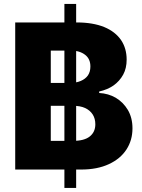

<svg xmlns="http://www.w3.org/2000/svg" viewBox="-20 -838 704 949"><path d="M356.4 90.8H298.3V-818.4H356.4ZM381.3 0H55.2V-727.1H358.4Q439.5 -727.1 495.6 -704.1Q549.8 -681.6 578.6 -639.6Q606 -598.6 606 -543.5Q606 -500.5 588.9 -469.2Q571.3 -437 541 -415.5Q511.7 -395 470.2 -385.7V-378.4Q515.1 -376 551.8 -355Q588.9 -333 611.8 -294.9Q634.8 -255.9 634.8 -203.6Q634.8 -145 605 -99.1Q575.2 -53.2 518.6 -26.9Q460.9 0 381.3 0ZM231 -314.9V-141.6H339.4Q396.5 -141.6 423.8 -163.6Q451.2 -185.5 451.2 -223.6Q451.2 -252 438 -272.5Q424.8 -293 400.4 -304.2Q377 -314.9 342.8 -314.9ZM231 -587.9V-428.2H328.1Q356 -428.2 379.4 -438Q402.3 -447.8 414.6 -465.3Q426.8 -483.4 426.8 -509.3Q426.8 -546.9 400.9 -566.9Q374 -587.9 331.1 -587.9Z"/></svg>

Font: My Font
Style: Regular
Weight: 500
Designer: Rasmus Andersson
Foundry: rsms
Version: Version 0.001